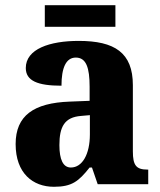

<svg xmlns="http://www.w3.org/2000/svg" viewBox="-20 -707 616 737"><path d="M152 -604H423V-687H152ZM187 10C256 10 282 -11 324 -64H333L355 0H549V-56H546C503 -56 490 -72 490 -126V-380C490 -505 420 -550 282 -550C171 -550 79 -519 79 -446C79 -397 124 -378 216 -378C216 -446 233 -486 271 -486C311 -486 324 -447 324 -374V-320L248 -317C109 -312 40 -263 40 -154C40 -42 106 10 187 10ZM252 -64C222 -64 208 -95 208 -150C208 -221 228 -257 291 -262L325 -265V-191C325 -115 296 -64 252 -64Z"/></svg>

Font: Noto Serif Tamil SemiCondensed ExtraBold
Style: Italic
Weight: 800
Width: 4
Italic angle: -12°
Designer: Indian Type Foundry, Tom Grace, and the Monotype Design Team
Foundry: Monotype Imaging Inc.
Version: Version 2.003